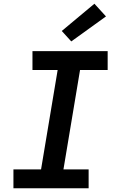

<svg xmlns="http://www.w3.org/2000/svg" viewBox="-20 -1009 640 1029"><path d="M52 0V-101H200L289 -634H154V-735H557V-634H409L320 -101H455V0ZM362 -787 311 -843 486 -989 548 -921Z"/></svg>

Font: Iosevka SS04 Extended Oblique
Style: Bold
Weight: 700
Width: 7
Italic angle: -9°
Monospace: yes
Designer: Belleve Invis
Foundry: Belleve Invis
Version: Version 19.0.0; ttfautohint (v1.8.4)